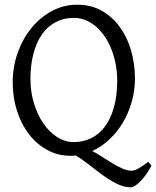

<svg xmlns="http://www.w3.org/2000/svg" viewBox="-20 -650 666 819"><path d="M480 -307.1Q480 -340.8 473.9 -373.8Q467.8 -406.7 456.5 -436.3Q445.3 -465.8 429 -491Q412.6 -516.1 392.1 -534.4Q371.6 -552.7 347.2 -563.2Q322.8 -573.7 294.9 -573.7Q251.5 -573.7 217 -555.4Q182.6 -537.1 158.9 -503.2Q135.3 -469.2 122.6 -420.9Q109.9 -372.6 109.9 -313Q109.9 -258.3 124.8 -209.5Q139.6 -160.6 164.8 -123.8Q189.9 -86.9 223.6 -65.4Q257.3 -43.9 294.9 -43.9Q335.4 -43.9 369.4 -60.8Q403.3 -77.6 428 -110.8Q452.6 -144 466.3 -193.4Q480 -242.7 480 -307.1ZM626 57.1Q614.3 78.6 602.1 95.5Q589.8 112.3 578.1 124.3Q566.4 136.2 555.9 142.6Q545.4 148.9 538.1 148.9Q507.8 148.9 478.3 134Q448.7 119.1 419.4 97.9Q390.1 76.7 361.1 53.5Q332 30.3 302.7 13.2Q291.5 14.6 280.8 14.6Q227.1 14.6 181.6 -10.3Q136.2 -35.2 103.5 -77.6Q70.8 -120.1 52.5 -177.2Q34.2 -234.4 34.2 -298.8Q34.2 -365.2 55.7 -425.3Q77.1 -485.4 114.3 -530.8Q151.4 -576.2 201.4 -603Q251.5 -629.9 309.1 -629.9Q369.6 -629.9 415.5 -603.3Q461.4 -576.7 492.7 -532.7Q523.9 -488.8 539.8 -432.1Q555.7 -375.5 555.7 -315.9Q555.7 -264.2 542 -215.8Q528.3 -167.5 503.9 -126.7Q479.5 -85.9 446 -54.7Q412.6 -23.4 373.5 -5.9Q396 5.9 418.2 20.5Q440.4 35.2 461.7 47.9Q482.9 60.5 502.9 69.3Q522.9 78.1 541 78.1Q546.9 78.1 553.5 76.2Q560.1 74.2 568.4 69.8Q576.7 65.4 587.4 58.1Q598.1 50.8 612.8 40Z"/></svg>

Font: Gentium Plus Viet
Style: Regular
Weight: 400
Designer: J. Victor Gaultney, Annie Olsen, Iska Routamaa, Becca Hirsbrunner
Foundry: SIL International
Version: Version 5.000